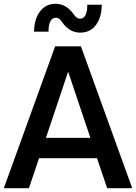

<svg xmlns="http://www.w3.org/2000/svg" viewBox="-29 -995 719 1015"><path d="M267.5 -901.2Q227.5 -901.2 227.5 -827.5H151.2Q151.2 -892.5 181.9 -933.8Q212.5 -975 265 -975Q321.2 -975 361.2 -918.8Q376.2 -896.2 393.8 -896.2Q432.5 -896.2 432.5 -970H508.8Q508.8 -905 478.8 -863.8Q448.8 -822.5 395 -822.5Q337.5 -822.5 298.8 -878.8Q285 -901.2 267.5 -901.2ZM537.5 0 483.8 -158.8H177.5L123.8 0H-8.8L262.5 -750H398.8L670 0ZM213.8 -266.2H448.8L331.2 -616.2Z"/></svg>

Font: Now Alt Medium
Style: Regular
Weight: 500
Designer: Alfredo Marco Pradil
Foundry: Alfredo Marco Pradil
Version: Version 1.002;PS 001.002;hotconv 1.0.88;makeotf.lib2.5.64775